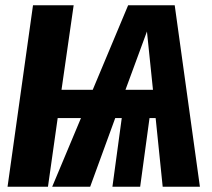

<svg xmlns="http://www.w3.org/2000/svg" viewBox="-20 -713 810 733"><path d="M601.1 0 574.2 -262.2H550.8L515.1 0H409.2L444.8 -262.2H419.9L324.2 0H179.2L289.1 -262.2H200.2L163.1 0H8.8L106 -692.9H261.2L214.8 -370.1H334L469.2 -692.9H647L743.2 0ZM459 -370.1H564L541 -592.8Z"/></svg>

Font: Fira Sans Compressed
Style: Bold Italic
Weight: 700
Width: 3
Italic angle: -8°
Designer: Carrois Corporate & Edenspiekermann AG
Foundry: Carrois Corporate GbR & Edenspiekermann AG
Version: Version 4.203;PS 004.203;hotconv 1.0.88;makeotf.lib2.5.64775